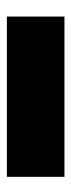

<svg xmlns="http://www.w3.org/2000/svg" viewBox="155 -618 207 557"><g transform="rotate(-90 258.5 -339.5)"><path d="M24 -256H489V-423H24Z"/></g></svg>

Font: Rabbid Highway Sign IV
Style: Blk
Weight: 400
Foundry: Cannot Into Space Fonts
Version: Version 0.277